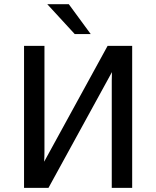

<svg xmlns="http://www.w3.org/2000/svg" viewBox="-20 -912 758 932"><path d="M420.4 -746.6H342.8L209.5 -891.6H314ZM621.6 -689.5V0H522.5V-520.5Q522.5 -533.7 523.4 -562L215.3 0H96.7V-689.5H195.8V-177.2Q195.8 -152.8 194.3 -127L502.4 -689.5Z"/></svg>

Font: Acari Sans Medium
Style: Regular
Weight: 500
Designer: Alfredo Marco Pradil and Stefan Peev
Foundry: Hanken Design Co.
Version: Version 1.045